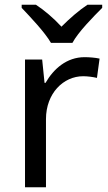

<svg xmlns="http://www.w3.org/2000/svg" viewBox="-20 -786 453 806"><path d="M194 -606H284C308 -651 371 -715 409 -753V-766H347C312 -743 274 -710 238 -674C205 -710 166 -743 131 -766H71V-753C107 -715 168 -651 194 -606ZM335 -546C260 -546 205 -497 171 -438H167L157 -536H85V0H173V-286C173 -394 246 -466 329 -466C347 -466 370 -463 387 -459L398 -540C380 -544 355 -546 335 -546Z"/></svg>

Font: Noto Sans Psalter Pahlavi
Style: Regular
Weight: 400
Designer: Monotype Design Team
Foundry: Monotype Imaging Inc.
Version: Version 2.002